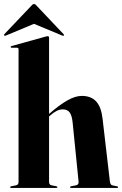

<svg xmlns="http://www.w3.org/2000/svg" viewBox="-35 -927 602 947"><path d="M207 -742V-30.5Q207 -23 209.8 -18.8Q212.5 -14.5 219 -13L242 -8.5Q248 -7 248 -4Q248 0 243 0H20Q18 0 16.5 -1Q15 -2 15 -4Q15 -5.5 16.5 -6.8Q18 -8 21.5 -8.5L44.5 -13Q51 -14.5 53.8 -18.8Q56.5 -23 56.5 -30.5V-684Q56.5 -687.5 54.8 -689.5Q53 -691.5 48.5 -691.5H22.5Q20 -691.5 18.8 -692.8Q17.5 -694 17.5 -695.5Q17.5 -697.5 18.8 -698.5Q20 -699.5 22.5 -700L188 -746Q193.5 -747.5 195.5 -748Q197.5 -748.5 200.5 -748.5Q203.5 -748.5 205.2 -746.5Q207 -744.5 207 -742ZM194.5 -341.5 188 -348 207 -365Q258.5 -410 297.5 -432Q336.5 -454 368.5 -454Q414 -454 439.2 -426.8Q464.5 -399.5 471 -340.5L507 -32Q508 -24 510.8 -19Q513.5 -14 520.5 -12.5L542 -8Q545 -7.5 546.2 -6.5Q547.5 -5.5 547.5 -4Q547.5 -2 546.2 -1Q545 0 542.5 0H315.5Q310.5 0 310.5 -4Q310.5 -7 316.5 -8.5L340 -13Q347.5 -14.5 350.5 -19.5Q353.5 -24.5 352.5 -32L323 -325Q319.5 -357.5 308.5 -372.5Q297.5 -387.5 274.5 -387.5Q259 -387.5 244 -379.8Q229 -372 212.5 -357.5ZM171 -825.5H94L271 -752Q277 -749 279 -751Q280.5 -752.5 280.5 -754.5Q280.5 -756.5 278 -759L145.5 -899Q142 -903 139.5 -905Q137 -907 132.5 -907Q128.5 -907 126 -905Q123.5 -903 120 -899L-13 -759Q-15 -756.5 -14.8 -754.5Q-14.5 -752.5 -13.5 -751Q-11 -749 -5 -752Z"/></svg>

Font: Fraunces 120pt
Style: Bold
Weight: 700
Version: Version 1.000;[b76b70a41]